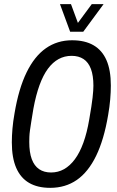

<svg xmlns="http://www.w3.org/2000/svg" viewBox="-20 -893 563 925"><path d="M222 12Q161 12 120 -12Q79 -36 58 -84.5Q37 -133 37 -207Q37 -238 40 -273Q43 -308 50 -347Q70 -466 108 -544Q146 -622 201 -660.5Q256 -699 327 -699Q389 -699 430.5 -675Q472 -651 493 -603Q514 -555 514 -481Q514 -450 511 -414.5Q508 -379 501 -339Q481 -220 443 -142Q405 -64 350 -26Q295 12 222 12ZM226 -62Q260 -62 288.5 -78Q317 -94 340.5 -125.5Q364 -157 381.5 -205Q399 -253 410 -318Q416 -353 420 -378.5Q424 -404 426 -422.5Q428 -441 429 -455Q430 -469 430 -480Q430 -529 418 -561Q406 -593 382.5 -608.5Q359 -624 325 -624Q291 -624 262.5 -608.5Q234 -593 211 -562Q188 -531 170.5 -483Q153 -435 141 -370Q135 -334 131 -309Q127 -284 124.5 -266Q122 -248 121.5 -234Q121 -220 121 -209Q121 -159 133 -126.5Q145 -94 168.5 -78Q192 -62 226 -62ZM479 -873 381 -740H318L269 -873H322L367 -751H332L422 -873Z"/></svg>

Font: Archivo ExtraCondensed
Style: Italic
Weight: 400
Width: 2
Italic angle: -10°
Designer: Hector Gatti
Foundry: Omnibus-Type
Version: Version 2.001